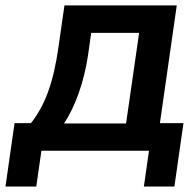

<svg xmlns="http://www.w3.org/2000/svg" viewBox="-32 -559 725 712"><path d="M102.5 132.8 121.6 0H520.5L501.5 132.8H614.7L648.4 -102.5H561L623.5 -539.1H207L184.6 -382.8C166 -252.9 135.7 -169.9 83 -102.5H22L-11.7 132.8ZM205.1 -101.1C247.6 -163.1 280.8 -260.3 294.4 -354L306.2 -437H483.9L435.5 -101.1Z"/></svg>

Font: Winston SemiBold
Style: Italic
Weight: 600
Italic angle: -8.13011°
Designer: Vernon Adams, Kim Jin-seong, David Berlow, Cristiano Sobral
Foundry: The Winston Project Authors
Version: Version 3.004